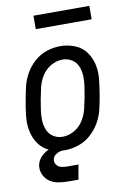

<svg xmlns="http://www.w3.org/2000/svg" viewBox="-97 -781 694 1015"><g transform="rotate(-10 250.0 -273.5)"><path d="M194 174Q166 174 139 170.5Q112 167 90 153.5Q68 140 56 115.5Q44 91 48 64Q53 35 76.5 13.5Q100 -8 128 -15.5Q156 -23 184 -23V8Q167 8 150 18.5Q133 29 130 46Q127 62 137 75Q147 88 162.5 91.5Q178 95 194 95H254L240 174ZM197 8Q156 8 119 -7Q82 -22 59.5 -53.5Q37 -85 29 -124Q21 -163 25.5 -204.5Q30 -246 38 -288Q44 -323 52.5 -359Q61 -395 80 -428.5Q99 -462 128.5 -488Q158 -514 194 -526Q230 -538 268 -538Q308 -538 345.5 -523Q383 -508 405.5 -476.5Q428 -445 436 -406Q444 -367 439 -325.5Q434 -284 427 -242Q421 -207 412.5 -171Q404 -135 384.5 -101.5Q365 -68 335.5 -42Q306 -16 269.5 -4Q233 8 197 8ZM198 -64Q230 -64 260.5 -81.5Q291 -99 309 -128.5Q327 -158 334.5 -189.5Q342 -221 348 -252L349 -257L350 -266L352 -275L353 -284L357 -307Q361 -335 360 -362Q359 -389 349 -413.5Q339 -438 316.5 -452Q294 -466 267 -466Q234 -466 204 -448.5Q174 -431 155.5 -401.5Q137 -372 130 -340.5Q123 -309 117 -278Q112 -250 108 -222.5Q104 -195 105 -168Q106 -141 116 -116.5Q126 -92 148 -78Q170 -64 198 -64ZM156 -649V-721H456V-649Z"/></g></svg>

Font: Iosevka SS08
Style: Italic
Weight: 400
Italic angle: -10°
Monospace: yes
Designer: Belleve Invis
Foundry: Belleve Invis
Version: 2.1.0; ttfautohint (v1.8.2)